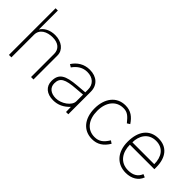

<svg xmlns="http://www.w3.org/2000/svg" viewBox="31 -1447 2162 2162"><g transform="rotate(45 1112.0 -366.5)"><path d="M92 0H131V-360C131 -448 210 -489 302 -489C390 -489 444 -444 444 -368V0H483V-383C483 -468 406 -527 303 -527C219 -527 155 -489 128 -440V-743H92Z M804 10C880 10 943 -20 999 -80L1001 0H1037V-358C1037 -463 965 -527 855 -527C760 -527 693 -478 651 -413L684 -393C729 -456 784 -489 853 -489C941 -489 998 -437 998 -354V-310L879 -300C707 -286 638 -248 638 -132C638 -44 702 10 804 10ZM810 -27C731 -27 679 -67 679 -135C679 -225 733 -254 898 -266L998 -274V-167C998 -97 896 -27 810 -27Z M1423 -527C1283 -527 1199 -415 1199 -256C1199 -98 1283 10 1423 10C1508 10 1569 -30 1617 -110L1584 -132C1540 -60 1497 -27 1427 -27C1310 -27 1240 -119 1240 -258C1240 -396 1312 -489 1428 -489C1488 -489 1520 -464 1576 -394L1609 -415C1563 -484 1510 -527 1423 -527Z M1770 -248H2160V-277C2160 -436 2082 -527 1950 -527C1809 -527 1728 -425 1728 -254C1728 -85 1825 10 1960 10C2052 10 2122 -32 2149 -106L2112 -122C2090 -64 2041 -29 1960 -29C1830 -29 1770 -131 1770 -248ZM1771 -287C1770 -384 1823 -488 1949 -488C2065 -488 2119 -402 2119 -287Z"/></g></svg>

Font: United Sans Thin
Style: Regular
Weight: 100
Designer: Pablo Impallari, Rodrigo Fuenzalida (Modified by Dan O. Williams)
Version: Version 1.000;PS 001.000;hotconv 1.0.88;makeotf.lib2.5.64775